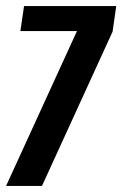

<svg xmlns="http://www.w3.org/2000/svg" viewBox="-22 -611 402 631"><path d="M-2 0 231 -509H45L57 -591H360L348 -507L116 0Z"/></svg>

Font: Alumni Sans Thin
Style: Bold Italic
Weight: 700
Italic angle: -8°
Version: Version 1.016